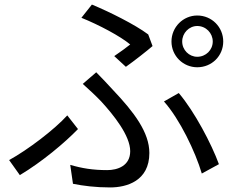

<svg xmlns="http://www.w3.org/2000/svg" viewBox="-20 -785 1040 842"><path d="M779 -603C779 -640 809 -671 845 -671C883 -671 913 -640 913 -603C913 -566 883 -536 845 -536C809 -536 779 -566 779 -603ZM732 -603C732 -540 783 -490 845 -490C909 -490 959 -540 959 -603C959 -666 909 -717 845 -717C783 -717 732 -666 732 -603ZM481 -539 532 -492C569 -518 626 -563 649 -583L630 -634C571 -678 460 -733 383 -765L337 -707C414 -676 508 -626 551 -590C536 -578 508 -557 481 -539ZM288 -62 300 21C345 30 399 37 463 37C535 37 635 9 635 -114C635 -204 569 -292 475 -391C452 -416 427 -443 402 -468L343 -417C370 -393 401 -364 423 -341C479 -280 551 -190 551 -122C551 -58 496 -39 450 -39C387 -39 339 -47 288 -62ZM865 -24 940 -65C908 -153 833 -296 764 -377L699 -340C768 -263 837 -119 865 -24ZM322 -219 275 -279C219 -217 102 -128 20 -83L67 -17C164 -75 264 -159 322 -219Z"/></svg>

Font: Noto Sans HK
Style: Regular
Weight: 400
Designer: Ryoko NISHIZUKA 西塚涼子 (kana, bopomofo & ideographs); Paul D. Hunt (Latin, Greek & Cyrillic); Sandoll Communications 산돌커뮤니
Foundry: Adobe
Version: Version 2.004;hotconv 1.0.118;makeotfexe 2.5.65603